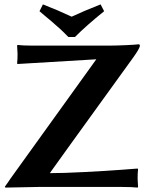

<svg xmlns="http://www.w3.org/2000/svg" viewBox="-20 -853 685 876"><path d="M160.2 -801.8C162.8 -799.8 171.2 -792.6 185.5 -780.3L215.8 -754.9L240.2 -733.4C251.3 -724 260.7 -715.3 268.6 -707.5L292 -684.1H321.8C357.3 -719.6 401.7 -758.8 455.1 -801.8L439 -833C385.3 -811.8 341.3 -793.1 307.1 -776.9C266.1 -796.1 222.3 -814.8 175.8 -833ZM208 -63C208 -63.6 208.7 -64.9 210 -66.9C212.2 -70.8 338.2 -245.4 587.9 -590.8C608.1 -618.8 618.2 -636.9 618.2 -645C618.2 -648.9 616 -650.9 611.8 -650.9C603.7 -649.6 584.6 -648.3 554.7 -647C524.7 -645.7 501.8 -645 485.8 -645H121.1C96.4 -645 76 -646 60.1 -647.9L58.1 -645C59.4 -626.1 60.1 -613.4 60.1 -606.9C60.1 -588.7 59.4 -574.4 58.1 -564L60.1 -561L419.4 -582.5L27.8 -38.1C26.9 -36.5 23.4 -31.2 17.3 -22.5C11.3 -13.7 6.2 -6.5 2 -1L4.9 2.9L153.8 0H537.1C568.4 0 592 1 607.9 2.9L609.9 0C608.6 -18.9 607.9 -31.6 607.9 -38.1C607.9 -56.3 608.6 -70.6 609.9 -81.1L607.9 -84L537.1 -78.6C489.9 -75 432.9 -71.5 366.2 -68.1C299.5 -64.7 246.7 -63 208 -63Z"/></svg>

Font: Linux Biolinum G
Style: Bold
Weight: 700
Designer: Philipp H. Poll
Foundry: Philipp H. Poll
Version: Version 1.1.0